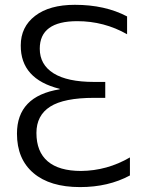

<svg xmlns="http://www.w3.org/2000/svg" viewBox="-20 -760 595 790"><path d="M514.6 -112.3V-38.1Q425.8 9.8 309.6 9.8Q185.5 9.8 117.7 -47.9Q49.8 -105.5 49.8 -210Q49.8 -364.3 225.6 -392.6V-394.5Q64.5 -434.6 65.4 -573.2Q65.4 -649.4 124.5 -694.8Q183.6 -740.2 288.1 -740.2Q412.1 -740.2 502.9 -692.4V-619.1Q408.2 -672.9 297.9 -672.9Q143.6 -672.9 143.6 -559.6Q143.6 -494.1 200.2 -458.5Q256.8 -422.9 367.2 -422.9H413.1V-357.4H367.2Q243.2 -357.4 186.5 -321.3Q129.9 -285.2 129.9 -212.9Q129.9 -135.7 176.3 -96.2Q222.7 -56.6 313.5 -56.6Q420.9 -57.6 514.6 -112.3Z"/></svg>

Font: Mgen+ 1c regular
Style: Regular
Weight: 400
Designer: [Source Han Sans]
Ryoko NISHIZUKA  (kana & ideographs); Paul D. Hunt (Latin, Greek & Cyrillic); Wenlong ZHANG  (bopomofo
Version: Version 1.059.20150602